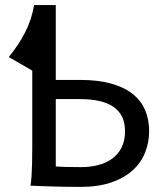

<svg xmlns="http://www.w3.org/2000/svg" viewBox="-20 -733 648 758"><path d="M568.8 -214.8Q568.8 -170.4 552.7 -130.4Q536.6 -90.3 503.4 -60.3Q470.2 -30.3 419.2 -12.7Q368.2 4.9 297.9 4.9Q260.3 4.9 224.9 4.2Q189.5 3.4 161.6 2.4Q128.9 1.5 100.1 0Q103 -14.6 104.5 -37.6Q106 -60.5 106.7 -89.4Q107.4 -118.2 107.4 -151.9V-454.1L14.6 -507.8Q53.7 -555.7 79.1 -605Q104.5 -654.3 114.7 -712.9H200.2V-417.5H295.4Q367.7 -417.5 419.4 -402.8Q471.2 -388.2 504.4 -361.6Q537.6 -335 553.2 -297.6Q568.8 -260.3 568.8 -214.8ZM473.6 -214.8Q473.6 -248.5 461.7 -272.5Q449.7 -296.4 427 -311.8Q404.3 -327.1 371.1 -334.5Q337.9 -341.8 295.4 -341.8H200.2V-75.7Q213.9 -74.7 236.6 -74Q259.3 -73.2 300.3 -73.2Q335.4 -73.2 366.7 -81.1Q397.9 -88.9 421.9 -106Q445.8 -123 459.7 -149.9Q473.6 -176.8 473.6 -214.8Z"/></svg>

Font: Andika FrenchTight
Style: Regular
Weight: 400
Designer: Victor Gaultney, Annie Olsen, Julie Remington, Don Collingsworth, Eric Hays, Becca Hirsbrunner
Foundry: SIL International
Version: Version 5.000 ; Dig1 Dig4Opn Dig7 LnSpcTght